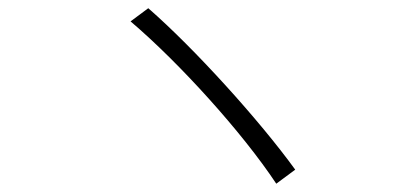

<svg xmlns="http://www.w3.org/2000/svg" viewBox="-20 -560 996 465"><path d="M339.1 -540.1 296.2 -508.2C414.1 -408 567.1 -239 649.1 -115.1L695 -149.1C608 -269.2 450.3 -443.2 339.1 -540.1Z"/></svg>

Font: Karasuma Gothic
Style: Light
Weight: 300
Designer: Rasmus Andersson / Ryoko Nishizuka
Foundry: rsms
Version: Version 1.00